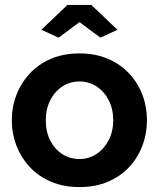

<svg xmlns="http://www.w3.org/2000/svg" viewBox="-20 -750 646 780"><path d="M28 -261Q28 -316 47 -365Q66 -414 101.5 -452Q137 -490 188 -511.5Q239 -533 303 -533Q367 -533 417.5 -511.5Q468 -490 504 -452Q540 -414 558.5 -365Q577 -316 577 -261Q577 -207 558.5 -158Q540 -109 504.5 -71Q469 -33 418 -11.5Q367 10 303 10Q239 10 188 -11.5Q137 -33 101.5 -71Q66 -109 47 -158Q28 -207 28 -261ZM303 -104Q341 -104 372 -124.5Q403 -145 421.5 -180.5Q440 -216 440 -262Q440 -307 421.5 -343Q403 -379 372 -399Q341 -419 303 -419Q264 -419 233 -398.5Q202 -378 184 -342.5Q166 -307 166 -261Q166 -215 184 -179.5Q202 -144 233 -124Q264 -104 303 -104ZM148 -629 254 -730H351L457 -629L388 -597L303 -660L218 -597Z"/></svg>

Font: YasnoRaleway
Style: Bold
Weight: 700
Designer: Matt McInerney, Pablo Impallari, Rodrigo Fuenzalida
Foundry: Matt McInerney, Pablo Impallari, Rodrigo Fuenzalida
Version: Version 4.026